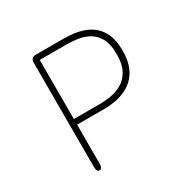

<svg xmlns="http://www.w3.org/2000/svg" viewBox="-141 -760 900 900"><g transform="rotate(-30 309.5 -309.5)"><path d="M165.5 -588.5V-268.5H309.5Q333 -268.5 363.8 -273.2Q394.5 -278 423.8 -293.8Q453 -309.5 472.2 -342.5Q491.5 -375.5 491.5 -432.5Q491.5 -489.5 472.2 -521.2Q453 -553 423.8 -567.2Q394.5 -581.5 363.8 -585Q333 -588.5 309.5 -588.5ZM311.5 -238H165.5V-28.5Q165.5 0 150 0Q134.5 0 134.5 -28.5V-590.5Q134.5 -619 163 -619H311.5Q334.5 -619 362.5 -616Q390.5 -613 419 -603Q447.5 -593 471.2 -572.8Q495 -552.5 509.5 -518.5Q524 -484.5 524 -432.5Q524 -381 509.5 -346Q495 -311 471.2 -289.5Q447.5 -268 419 -256.8Q390.5 -245.5 362.5 -241.8Q334.5 -238 311.5 -238Z"/></g></svg>

Font: Sono Monospace ExtraLight
Style: Regular
Weight: 250
Version: Version 2.112